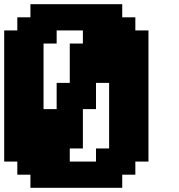

<svg xmlns="http://www.w3.org/2000/svg" viewBox="-20 -895 852 915"><path d="M125 0H562.5V-62.5H625V-125H687.5V-750H625V-812.5H562.5V-875H125V-812.5H62.5V-750H0V-125H62.5V-62.5H125ZM437.5 -125H312.5V-187.5H375V-375H437.5V-500H500V-187.5H437.5ZM250 -375H187.5V-687.5H250V-750H375V-687.5H312.5V-500H250Z"/></svg>

Font: Faithful 32x
Style: Semibold
Weight: 400
Foundry: Faithful Resource Pack
Version: Version 1.0; January 27, 2023